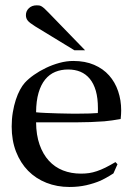

<svg xmlns="http://www.w3.org/2000/svg" viewBox="-20 -707 519 738"><path d="M431.6 -75.7 416 -40.5Q399.4 -29.8 387.2 -23.2Q375 -16.6 366.7 -12.7Q341.8 -2 311.8 4.9Q281.7 11.7 247.1 11.7Q199.2 11.7 158.4 -4.4Q117.7 -20.5 88.1 -50.5Q58.6 -80.6 41.7 -123.8Q24.9 -167 24.9 -220.7Q24.9 -249.5 29.3 -275.6Q33.7 -301.8 40.8 -323.5Q47.9 -345.2 56.9 -361.8Q65.9 -378.4 75.2 -388.7Q89.4 -404.3 110.6 -419.2Q131.8 -434.1 156.7 -446Q181.6 -458 208.5 -465.3Q235.4 -472.7 261.7 -472.7Q307.1 -472.7 341.8 -457.8Q376.5 -442.9 399.4 -417Q422.4 -391.1 434.1 -356.4Q445.8 -321.8 445.8 -282.7Q445.8 -275.9 445.3 -267.6Q444.8 -259.3 443.8 -249.5Q408.7 -243.2 380.9 -240.7Q354.5 -238.8 328.1 -237.8Q301.8 -236.8 275.4 -236.8H118.7Q119.1 -188 132.1 -151.1Q145 -114.3 167.7 -89.4Q190.4 -64.5 221.9 -52Q253.4 -39.6 291.5 -39.6Q307.6 -39.6 322.3 -41.7Q336.9 -43.9 352.3 -49.1Q367.7 -54.2 385 -62.7Q402.3 -71.3 423.8 -84ZM118.7 -275.4Q132.3 -273.9 155.5 -272.9Q178.7 -272 202.4 -271.2Q226.1 -270.5 245.4 -270.3Q264.6 -270 270.5 -270Q303.2 -270 324.5 -270.8Q345.7 -271.5 356 -272.5Q356.4 -278.3 356.4 -282.7Q356.4 -287.1 356.4 -290.5Q356.4 -329.6 348.4 -357.7Q340.3 -385.7 325.2 -404.1Q310.1 -422.4 289.1 -431.2Q268.1 -439.9 241.7 -439.9Q214.8 -439.9 192.4 -430.7Q169.9 -421.4 153.6 -401.4Q137.2 -381.3 128.2 -350.3Q119.1 -319.3 118.7 -275.4ZM307.1 -513.7H266.1L114.7 -606Q104 -612.8 96.9 -618.2Q89.8 -623.5 86.2 -628.4Q82.5 -633.3 81.1 -638.2Q79.6 -643.1 79.6 -648.9Q79.6 -664.6 91.1 -675.5Q102.5 -686.5 121.1 -686.5Q126.5 -686.5 130.4 -686Q134.3 -685.5 139.2 -682.9Q144 -680.2 150.4 -674.6Q156.7 -668.9 167 -658.2Z"/></svg>

Font: XB Kayhan
Style: Regular
Weight: 400
Designer: Behnam
Foundry: Irmug
Version: Version 7.300 2009